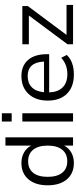

<svg xmlns="http://www.w3.org/2000/svg" viewBox="598 -1394 806 2041"><g transform="rotate(-90 1000.5 -374.0)"><path d="M288.1 8.8Q177.7 8.8 114.3 -65.4Q50.8 -139.6 50.8 -269.5Q50.8 -399.4 114.3 -474.1Q177.7 -548.8 288.1 -548.8Q350.6 -548.8 398.9 -521.5Q447.3 -494.1 472.7 -445.3V-718.8H560.5V0H472.7V-94.7Q447.3 -45.9 398.9 -18.6Q350.6 8.8 288.1 8.8ZM140.6 -269.5Q140.6 -169.9 183.6 -115.7Q226.6 -61.5 306.6 -61.5Q385.7 -61.5 429.2 -115.7Q472.7 -169.9 472.7 -269.5Q472.7 -369.1 429.2 -423.3Q385.7 -477.5 306.6 -477.5Q226.6 -477.5 183.6 -423.8Q140.6 -370.1 140.6 -269.5Z M728.5 -652.3V-756.8H816.4V-652.3ZM728.5 0V-539.1H816.4V0Z M1228.5 8.8Q1097.7 8.8 1024.4 -64.5Q951.2 -137.7 951.2 -269.5Q951.2 -397.5 1022 -473.1Q1092.8 -548.8 1211.9 -548.8Q1322.3 -548.8 1383.3 -478Q1444.3 -407.2 1444.3 -279.3V-253.9H1038.1Q1042 -160.2 1091.8 -110.4Q1141.6 -60.5 1232.4 -60.5Q1335 -60.5 1406.2 -126L1436.5 -66.4Q1364.3 8.8 1228.5 8.8ZM1040 -308.6H1366.2Q1357.4 -482.4 1212.9 -482.4Q1136.7 -482.4 1092.3 -438Q1047.9 -393.6 1040 -308.6Z M1549.8 0V-58.6L1855.5 -469.7H1549.8V-539.1H1956.1V-480.5L1649.4 -69.3H1967.8V0Z"/></g></svg>

Font: Min Sans
Style: Regular
Weight: 400
Designer: Jinseong-Kim, NotoSansCJK, Nunito
Foundry: Jinseong-Kim
Version: Version 1.400;Glyphs 3.1.2 (3151)